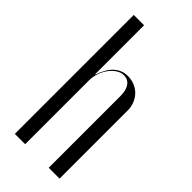

<svg xmlns="http://www.w3.org/2000/svg" viewBox="-224 -749 798 798"><g transform="rotate(45 175.0 -349.5)"><path d="M110.1 -411.5 108.1 -412.1V-442.1V-699H47.4V0H108.1V-373.8Q108.1 -396.5 115.4 -417.9Q122.6 -439.4 135.1 -456Q147.5 -472.6 163.2 -482.9Q178.9 -493.1 195.8 -493.1Q219.5 -493.1 233.1 -474.7Q246.6 -456.2 246.6 -422.6V0H310.4V-400.9Q310.4 -422.2 302.6 -441.1Q294.9 -460 281.6 -473.6Q268.2 -487.1 249.9 -494.8Q231.5 -502.5 210.6 -502.5Q175.4 -502.5 150.2 -479.6Q125 -456.6 110.1 -411.5Z"/></g></svg>

Font: Moniqa Black
Style: Regular
Weight: 900
Designer: Rajesh Rajput
Foundry: Rajesh Rajput
Version: Version 1.000